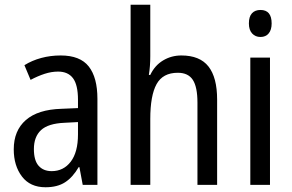

<svg xmlns="http://www.w3.org/2000/svg" viewBox="-20 -780 1230 810"><path d="M236 -546Q318 -546 354.5 -499.5Q391 -453 391 -363V0H329L315 -75H312Q287 -32 254.5 -11Q222 10 172 10Q107 10 72.5 -35.5Q38 -81 38 -150Q38 -229 89 -273.5Q140 -318 239 -321L309 -324V-359Q309 -422 288 -450Q267 -478 225 -478Q197 -478 168 -468.5Q139 -459 109 -443L83 -505Q115 -525 154 -535.5Q193 -546 236 -546ZM252 -262Q183 -259 153 -231Q123 -203 123 -151Q123 -103 143 -80.5Q163 -58 198 -58Q248 -58 278.5 -98Q309 -138 309 -213V-265Z M614 -543Q614 -500 608 -464H614Q633 -504 668 -525Q703 -546 745 -546Q823 -546 859.5 -499.5Q896 -453 896 -360V0H813V-347Q813 -413 793.5 -443Q774 -473 730 -473Q667 -473 640.5 -425Q614 -377 614 -278V0H531V-760H614Z M1079 -738Q1126 -738 1126 -681Q1126 -654 1113.5 -639Q1101 -624 1079 -624Q1057 -624 1043.5 -639Q1030 -654 1030 -681Q1030 -710 1043 -724Q1056 -738 1079 -738ZM1119 -537V0H1036V-537Z"/></svg>

Font: Noto Sans Thai Looped Condensed
Style: Regular
Weight: 400
Width: 3
Designer: Sasikarn Vongin, Ben Mitchell
Foundry: The Fontpad Ltd
Version: Version 1.001; ttfautohint (v1.8.4.7-5d5b)